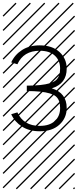

<svg xmlns="http://www.w3.org/2000/svg" viewBox="-23 -978 577 1424"><path d="M106 -501.5 60.1 -515.1Q85.9 -571.8 139.9 -606.7Q193.8 -641.6 272 -641.6Q364.7 -641.6 418.2 -592.3Q471.7 -543 471.7 -468.8Q471.7 -357.4 361.3 -322.8Q471.7 -288.6 471.7 -177.2Q471.7 -103 418.2 -53.7Q364.7 -4.4 272 -4.4Q193.8 -4.4 139.9 -39.3Q85.9 -74.2 60.1 -130.9L106 -144.5Q151.4 -44.4 272 -44.4Q344.2 -44.4 383.5 -80.6Q422.9 -116.7 422.9 -177.2Q422.9 -236.3 391.4 -262.9Q359.9 -289.6 274.4 -298.3Q232.4 -302.7 175.8 -302.7V-342.8Q232.4 -342.8 274.4 -347.2Q359.9 -356 391.4 -382.8Q422.9 -409.7 422.9 -468.8Q422.9 -529.3 383.5 -565.4Q344.2 -601.6 272 -601.6Q151.4 -601.6 106 -501.5ZM526.9 410.6 533.7 417.5 525.4 425.8 518.6 418.9ZM526.9 304.7 533.7 311.5 419.4 425.8 412.6 418.9ZM526.9 198.7 533.7 205.6 313.5 425.8 306.6 418.9ZM526.9 92.3 533.7 99.1 207.5 425.8 200.7 418.9ZM526.9 -13.2 533.7 -6.3 101.6 425.8 94.7 418.9ZM526.9 -119.1 533.7 -112.3 3.4 418 -3.4 411.1ZM526.9 -225.6 533.7 -218.8 3.4 311.5 -3.4 304.7ZM526.9 -331.5 533.7 -324.7 3.4 205.6 -3.4 198.7ZM526.9 -438 533.7 -431.2 3.4 99.1 -3.4 92.3ZM526.9 -543.5 533.7 -536.6 3.4 -6.3 -3.4 -13.2ZM526.9 -649.4 533.7 -642.6 3.4 -112.3 -3.4 -119.1ZM526.9 -755.9 533.7 -749 3.4 -218.8 -3.4 -225.6ZM526.9 -861.8 533.7 -855 3.4 -324.7 -3.4 -331.5ZM516.6 -958 523.4 -951.2 3.4 -431.2 -3.4 -438ZM411.1 -958 418 -951.2 3.4 -536.6 -3.4 -543.5ZM305.2 -958 312 -951.2 3.4 -642.6 -3.4 -649.4ZM198.7 -958 205.6 -951.2 3.4 -749 -3.4 -755.9ZM92.3 -958 99.1 -951.2 3.4 -855 -3.4 -861.8Z"/></svg>

Font: AzarMehrMSRS2
Style: Regular
Weight: 1
Designer: Amin Abedi
Version: Version 1.00